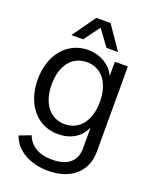

<svg xmlns="http://www.w3.org/2000/svg" viewBox="-174 -841 936 1167"><g transform="rotate(20 293.5 -257.0)"><path d="M283 230C429 230 523 149 523 20V-532H439V-440C410 -504 342 -544 263 -544C131 -544 35 -434 35 -272C35 -110 128 0 263 0C346 0 412 -41 437 -107V30C437 112 382 158 283 158C196 158 138 121 117 61L42 89C71 176 165 230 283 230ZM281 -71C186 -71 125 -149 125 -272C125 -394 186 -472 281 -472C376 -472 437 -394 437 -272C437 -149 376 -71 281 -71ZM135 -594H211L287 -697L362 -594H437L334 -744H242Z"/></g></svg>

Font: Ronzino
Style: Regular
Weight: 400
Designer: Nunzio Mazzaferro
Foundry: Collletttivo
Version: Version 1.000;Glyphs 3.3 (3337)